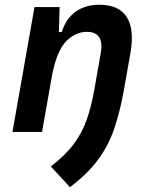

<svg xmlns="http://www.w3.org/2000/svg" viewBox="-20 -547 626 796"><path d="M31.7 0 123 -517.6H227.1L224.1 -414.1H236.3Q252.4 -468.3 292.7 -497.8Q333 -527.3 392.1 -527.3Q473.1 -527.3 505.6 -476.1Q538.1 -424.8 520.5 -325.2L493.7 -174.3Q477.1 -81.5 452.9 -11.5Q428.7 58.6 385.7 116.2Q342.8 173.8 270 229L190.9 143.1Q251.5 96.2 286.1 49.6Q320.8 2.9 339.6 -50.8Q358.4 -104.5 370.6 -173.3L397.5 -325.2Q413.6 -415 340.3 -415Q293 -415 254.6 -376.2Q216.3 -337.4 196.3 -237.8L154.3 0Z"/></svg>

Font: Cascadia Code NF SemiBold
Style: Italic
Weight: 600
Italic angle: -10°
Monospace: yes
Designer: Aaron Bell
Foundry: Saja Typeworks
Version: Version 2404.023; ttfautohint (v1.8.4)